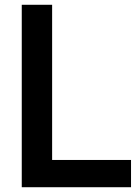

<svg xmlns="http://www.w3.org/2000/svg" viewBox="-20 -783 580 803"><path d="M528 0H71V-763H198V-114H528Z"/></svg>

Font: Open Sauce Sans SemiBold
Style: Regular
Weight: 600
Designer: Alfredo Marco Pradil
Foundry: Creative Sauce Fz LLC
Version: Version 1.477